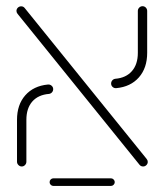

<svg xmlns="http://www.w3.org/2000/svg" viewBox="-20 -543 540 631"><path d="M438.5 -1.5 37.8 -497.4Q34.1 -501.9 34.1 -507Q34.1 -513.3 38.7 -517.8Q43.3 -522.2 49.6 -522.2Q56.7 -522.2 61.1 -516.7L461.9 -20.7Q465.6 -16.3 465.6 -11.1Q465.6 -4.8 461.1 -0.4Q456.7 4.1 450.4 4.1Q443 4.1 438.5 -1.5ZM35.9 -11.5V-149.3Q35.9 -198.9 63.1 -229.8Q90.4 -260.7 137.4 -265.2Q144.1 -265.9 149.4 -261.5Q154.8 -257 154.8 -250Q154.8 -244.1 150.9 -239.6Q147 -235.2 141.1 -234.4Q105.6 -231.5 86.1 -209.3Q66.7 -187 66.7 -149.3V-11.5Q66.7 -5.2 62.2 -0.6Q57.8 4.1 51.5 4.1Q45.2 4.1 40.6 -0.6Q35.9 -5.2 35.9 -11.5ZM345.2 -268.5Q345.2 -274.4 349.1 -278.9Q353 -283.3 358.9 -284.1Q394.1 -287 413.5 -309.3Q433 -331.5 433 -369.3V-507Q433 -513.3 437.6 -518Q442.2 -522.6 448.5 -522.6Q454.8 -522.6 459.3 -518Q463.7 -513.3 463.7 -507V-369.3Q463.7 -319.6 436.5 -288.7Q409.3 -257.8 362.2 -253.3Q355.6 -252.6 350.4 -257Q345.2 -261.5 345.2 -268.5ZM357 55.6Q357 60.7 353.3 64.4Q349.6 68.1 344.4 68.1H155.6Q150.4 68.1 146.7 64.4Q143 60.7 143 55.6Q143 50.4 146.7 46.7Q150.4 43 155.6 43H344.4Q349.6 43 353.3 46.7Q357 50.4 357 55.6Z"/></svg>

Font: 26F Galaxy Hebrew Ultra Light
Style: Regular
Weight: 200
Designer: C₂₉H₂₅N₃O₅
Version: Version 1.000